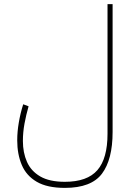

<svg xmlns="http://www.w3.org/2000/svg" viewBox="-20 -663 650 925"><path d="M522.5 -27.3Q522.5 105.5 471.2 173.8Q419.9 242.2 292.5 242.2Q207.5 242.2 157.2 212.9Q106.9 183.6 85 131.8Q63 80.1 63 13.2Q63 -28.3 70.6 -72.8Q78.1 -117.2 91.8 -160.6L117.7 -150.9Q106 -110.4 98.1 -67.9Q90.3 -25.4 90.3 16.1Q90.3 72.3 109.9 116.7Q129.4 161.1 173.8 187Q218.3 212.9 292.5 212.9Q400.4 212.9 449.2 156.7Q498 100.6 498 -18.6V-643.1H522.5Z"/></svg>

Font: Vazirmatn UI NL Thin
Style: Regular
Weight: 100
Designer: Saber Rastikerdar
Foundry: Saber Rastikerdar
Version: Version 33.003